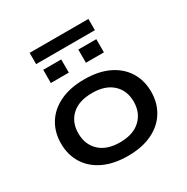

<svg xmlns="http://www.w3.org/2000/svg" viewBox="-179 -945 1081 1109"><g transform="rotate(-30 361.5 -391.0)"><path d="M362 9Q268 9 200.5 -23Q133 -55 97 -113Q61 -171 61 -246Q61 -322 97 -379.5Q133 -437 200.5 -469Q268 -501 362 -501Q456 -501 523 -469Q590 -437 626 -379.5Q662 -322 662 -246Q662 -171 626 -113Q590 -55 523 -23Q456 9 362 9ZM361 -82Q449 -82 497.5 -127.5Q546 -173 546 -247Q546 -321 497.5 -365.5Q449 -410 362 -410Q273 -410 225 -365.5Q177 -321 177 -247Q177 -173 225 -127.5Q273 -82 361 -82ZM166 -716V-791H558V-716ZM185 -579V-667H305V-579ZM419 -579V-667H539V-579Z"/></g></svg>

Font: Nunito Sans 10pt Expanded SemiBold
Style: Regular
Weight: 600
Width: 7
Designer: Vernon Adams
Foundry: Vernon Adams
Version: Version 3.101;gftools[0.9.27]